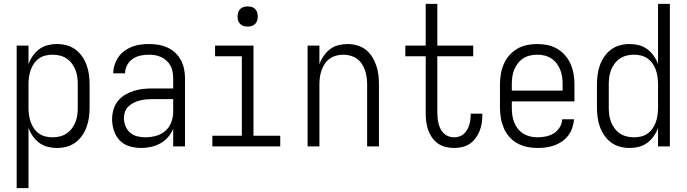

<svg xmlns="http://www.w3.org/2000/svg" viewBox="-20 -755 3540 990"><path d="M66 215V-520H127V-424Q135 -447 149 -467Q163 -487 182.5 -501.5Q202 -516 225.5 -522Q249 -528 273 -528Q299 -528 323.5 -521.5Q348 -515 368.5 -500Q389 -485 403.5 -464Q418 -443 426.5 -419.5Q435 -396 438.5 -370.5Q442 -345 442 -320V-200Q442 -175 438.5 -149.5Q435 -124 426.5 -100.5Q418 -77 403.5 -56Q389 -35 368.5 -20Q348 -5 323.5 1.5Q299 8 273 8Q249 8 225.5 2Q202 -4 182.5 -18.5Q163 -33 149 -53Q135 -73 127 -96V215ZM251 -47Q270 -47 288.5 -51.5Q307 -56 323 -66.5Q339 -77 350.5 -92.5Q362 -108 369 -125.5Q376 -143 378.5 -162Q381 -181 381 -200V-320Q381 -339 378.5 -358Q376 -377 369 -394.5Q362 -412 350.5 -427.5Q339 -443 323 -453.5Q307 -464 288.5 -468.5Q270 -473 251 -473Q232 -473 214 -468.5Q196 -464 180.5 -453Q165 -442 154.5 -426.5Q144 -411 138 -393.5Q132 -376 129.5 -357.5Q127 -339 127 -320V-200Q127 -181 129.5 -162.5Q132 -144 138 -126.5Q144 -109 154.5 -93.5Q165 -78 180.5 -67Q196 -56 214 -51.5Q232 -47 251 -47Z M708 8Q678 8 648.5 -0.5Q619 -9 598 -30.5Q577 -52 567.5 -81Q558 -110 558 -140Q558 -165 565 -189.5Q572 -214 587.5 -233.5Q603 -253 624.5 -266Q646 -279 670 -286.5Q694 -294 718.5 -296.5Q743 -299 768 -299H873V-352Q873 -368 870 -384.5Q867 -401 859.5 -415.5Q852 -430 839.5 -441.5Q827 -453 812.5 -460Q798 -467 781.5 -470Q765 -473 748 -473Q726 -473 704.5 -468.5Q683 -464 664.5 -451.5Q646 -439 635.5 -419Q625 -399 625 -377H564Q564 -399 571 -420.5Q578 -442 590.5 -460.5Q603 -479 621.5 -492.5Q640 -506 660.5 -514Q681 -522 703.5 -525Q726 -528 748 -528Q773 -528 797 -524Q821 -520 843 -510Q865 -500 883 -483.5Q901 -467 912.5 -445.5Q924 -424 929 -400Q934 -376 934 -352V0H873V-91Q863 -67 846 -47.5Q829 -28 806.5 -15.5Q784 -3 758.5 2.5Q733 8 708 8ZM730 -47Q757 -47 784.5 -54.5Q812 -62 833 -80.5Q854 -99 863.5 -125.5Q873 -152 873 -180V-244H768Q752 -244 735 -242.5Q718 -241 701.5 -237Q685 -233 670 -225.5Q655 -218 642.5 -206.5Q630 -195 624.5 -179Q619 -163 619 -146Q619 -125 627 -105Q635 -85 651 -71Q667 -57 688 -52Q709 -47 730 -47Z M1075 0V-55H1227V-465H1089V-520H1287V-55H1425V0ZM1257 -618Q1246 -618 1236 -621Q1226 -624 1218.5 -631.5Q1211 -639 1208 -649Q1205 -659 1205 -670Q1205 -681 1208 -691Q1211 -701 1218.5 -708.5Q1226 -716 1236 -719Q1246 -722 1257 -722Q1268 -722 1278 -719Q1288 -716 1295.5 -708.5Q1303 -701 1306 -691Q1309 -681 1309 -670Q1309 -659 1306 -649Q1303 -639 1295.5 -631.5Q1288 -624 1278 -621Q1268 -618 1257 -618Z M1566 0V-520H1627V-424Q1635 -447 1649 -467Q1663 -487 1682 -501.5Q1701 -516 1725 -522Q1749 -528 1773 -528Q1797 -528 1821.5 -521Q1846 -514 1865.5 -499Q1885 -484 1898.5 -462.5Q1912 -441 1920 -417.5Q1928 -394 1931 -369.5Q1934 -345 1934 -320V0H1873V-320Q1873 -339 1870.5 -357Q1868 -375 1862 -392.5Q1856 -410 1845.5 -426Q1835 -442 1820 -452.5Q1805 -463 1787 -468Q1769 -473 1750 -473Q1731 -473 1713 -468Q1695 -463 1680 -452.5Q1665 -442 1654.5 -426Q1644 -410 1638 -392.5Q1632 -375 1629.5 -357Q1627 -339 1627 -320V0Z M2321 8Q2299 8 2277 2.5Q2255 -3 2237 -16Q2219 -29 2206.5 -47.5Q2194 -66 2187 -87Q2180 -108 2177.5 -130Q2175 -152 2175 -174V-465H2070V-520H2175V-735H2235V-520H2420V-465H2235V-174Q2235 -160 2236.5 -145.5Q2238 -131 2241.5 -117Q2245 -103 2251.5 -90Q2258 -77 2268.5 -67Q2279 -57 2293 -52Q2307 -47 2321 -47Q2334 -47 2347.5 -51Q2361 -55 2371 -64Q2381 -73 2388 -84.5Q2395 -96 2399 -109Q2403 -122 2405 -135.5Q2407 -149 2407 -162V-169H2467V-159Q2467 -138 2463.5 -117.5Q2460 -97 2452 -77.5Q2444 -58 2431 -41Q2418 -24 2400.5 -12.5Q2383 -1 2362.5 3.5Q2342 8 2321 8Z M2751 8Q2725 8 2698 2.5Q2671 -3 2647.5 -16Q2624 -29 2606 -49.5Q2588 -70 2577.5 -95Q2567 -120 2562.5 -146.5Q2558 -173 2558 -200V-320Q2558 -347 2562.5 -373.5Q2567 -400 2577.5 -424.5Q2588 -449 2606 -469.5Q2624 -490 2647 -503.5Q2670 -517 2696.5 -522.5Q2723 -528 2750 -528Q2777 -528 2803.5 -522.5Q2830 -517 2853 -503.5Q2876 -490 2894 -469.5Q2912 -449 2922.5 -424.5Q2933 -400 2937.5 -373.5Q2942 -347 2942 -320V-232H2619V-200Q2619 -181 2621.5 -162Q2624 -143 2631 -125Q2638 -107 2650 -91.5Q2662 -76 2678.5 -66Q2695 -56 2713.5 -51.5Q2732 -47 2751 -47Q2773 -47 2795 -51.5Q2817 -56 2835.5 -67.5Q2854 -79 2866 -98.5Q2878 -118 2879 -140H2940Q2938 -118 2931 -96.5Q2924 -75 2910.5 -57Q2897 -39 2878.5 -26Q2860 -13 2839 -5.5Q2818 2 2796 5Q2774 8 2751 8ZM2619 -288H2881V-320Q2881 -339 2878.5 -358Q2876 -377 2869 -394.5Q2862 -412 2850.5 -427.5Q2839 -443 2823 -453.5Q2807 -464 2788 -468.5Q2769 -473 2750 -473Q2731 -473 2712 -468.5Q2693 -464 2677 -453.5Q2661 -443 2649.5 -427.5Q2638 -412 2631 -394.5Q2624 -377 2621.5 -358Q2619 -339 2619 -320Z M3227 8Q3201 8 3176.5 1.5Q3152 -5 3131.5 -20Q3111 -35 3096.5 -56Q3082 -77 3073.5 -100.5Q3065 -124 3061.5 -149.5Q3058 -175 3058 -200V-320Q3058 -345 3061.5 -370.5Q3065 -396 3073.5 -419.5Q3082 -443 3096.5 -464Q3111 -485 3131.5 -500Q3152 -515 3176.5 -521.5Q3201 -528 3227 -528Q3251 -528 3274.5 -522Q3298 -516 3317.5 -501.5Q3337 -487 3351 -467Q3365 -447 3373 -424V-735H3434V0H3373V-96Q3365 -73 3351 -53Q3337 -33 3317.5 -18.5Q3298 -4 3274.5 2Q3251 8 3227 8ZM3249 -47Q3268 -47 3286.5 -51.5Q3305 -56 3320 -67Q3335 -78 3345.5 -93.5Q3356 -109 3362 -126.5Q3368 -144 3370.5 -162.5Q3373 -181 3373 -200V-320Q3373 -339 3370.5 -357.5Q3368 -376 3362 -393.5Q3356 -411 3345.5 -426.5Q3335 -442 3319.5 -453Q3304 -464 3286 -468.5Q3268 -473 3249 -473Q3230 -473 3211.5 -468.5Q3193 -464 3177 -453.5Q3161 -443 3149.5 -427.5Q3138 -412 3131 -394.5Q3124 -377 3121.5 -358Q3119 -339 3119 -320V-200Q3119 -181 3121.5 -162Q3124 -143 3131 -125.5Q3138 -108 3149.5 -92.5Q3161 -77 3177 -66.5Q3193 -56 3211.5 -51.5Q3230 -47 3249 -47Z"/></svg>

Font: Iosevka Custom Light
Style: Regular
Weight: 300
Monospace: yes
Designer: Belleve Invis
Foundry: Belleve Invis
Version: Version 27.3.5